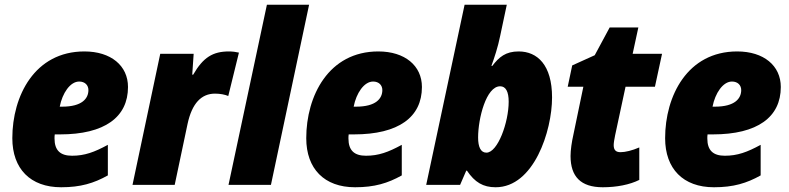

<svg xmlns="http://www.w3.org/2000/svg" viewBox="-20 -780 3330 810"><path d="M238 10C320 10 376 -7 435 -40V-169C378 -138 337 -123 284 -123C235 -123 210 -145 210 -196C210 -201 210 -207 211 -213H233C422 -213 520 -286 520 -413C520 -503 448 -563 336 -563C126 -563 32 -375 32 -197C32 -68 108 10 238 10ZM242 -330H232C243 -387 276 -436 314 -436C339 -436 353 -420 353 -400C353 -365 327 -330 242 -330Z M539 0H717L771 -256C790 -345 830 -385 887 -385C909 -385 929 -381 943 -375L988 -558C976 -561 960 -563 946 -563C878 -563 837 -538 795 -465H791L797 -553H656Z M944 0H1123L1284 -760H1106Z M1478 10C1560 10 1616 -7 1675 -40V-169C1618 -138 1577 -123 1524 -123C1475 -123 1450 -145 1450 -196C1450 -201 1450 -207 1451 -213H1473C1662 -213 1760 -286 1760 -413C1760 -503 1688 -563 1576 -563C1366 -563 1272 -375 1272 -197C1272 -68 1348 10 1478 10ZM1482 -330H1472C1483 -387 1516 -436 1554 -436C1579 -436 1593 -420 1593 -400C1593 -365 1567 -330 1482 -330Z M2071 10C2232 10 2309 -227 2309 -369C2309 -506 2247 -563 2168 -563C2113 -563 2085 -539 2057 -502H2053C2065 -534 2081 -583 2090 -628L2118 -760H1940L1778 0H1921L1947 -60H1950C1983 -11 2018 10 2071 10ZM2032 -136C2008 -136 1997 -160 1997 -200C1997 -280 2031 -416 2090 -416C2114 -416 2126 -393 2126 -351C2126 -264 2080 -136 2032 -136Z M2523 10C2582 10 2637 -1 2677 -21V-158C2647 -145 2618 -138 2598 -138C2579 -138 2569 -146 2569 -168C2569 -177 2572 -194 2575 -209L2619 -414H2743L2773 -553H2649L2673 -664H2552L2489 -547L2394 -504L2375 -414H2441L2399 -212C2392 -181 2387 -147 2387 -122C2387 -35 2430 10 2523 10Z M2992 10C3074 10 3130 -7 3189 -40V-169C3132 -138 3091 -123 3038 -123C2989 -123 2964 -145 2964 -196C2964 -201 2964 -207 2965 -213H2987C3176 -213 3274 -286 3274 -413C3274 -503 3202 -563 3090 -563C2880 -563 2786 -375 2786 -197C2786 -68 2862 10 2992 10ZM2996 -330H2986C2997 -387 3030 -436 3068 -436C3093 -436 3107 -420 3107 -400C3107 -365 3081 -330 2996 -330Z"/></svg>

Font: Noto Sans SemiCondensed Black
Style: Italic
Weight: 900
Width: 4
Italic angle: -12°
Designer: Monotype Design Team
Foundry: Monotype Imaging Inc.
Version: Version 2.013